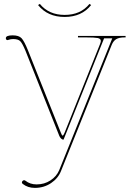

<svg xmlns="http://www.w3.org/2000/svg" viewBox="-20 -940 660 963"><path d="M304.2 -865.2Q384.3 -865.2 428.7 -920.4L437 -914.6Q389.6 -855 304.2 -855Q218.8 -855 170.9 -914.6L179.7 -920.4Q225.1 -865.2 304.2 -865.2ZM543 -747.6H502L298.8 -239.7Q292 -239.3 286.1 -245.4Q280.3 -251.5 277.3 -258.8L107.9 -685.1Q91.8 -723.6 81.1 -733.9Q70.3 -744.1 45.9 -744.1Q34.2 -744.1 22.5 -740.2Q19.5 -738.8 19 -738.8Q9.3 -738.8 9.3 -748.5Q9.3 -762.7 43.5 -762.7Q74.7 -762.7 88.1 -748.3Q101.6 -733.9 120.1 -688L285.2 -274.4Q290.5 -259.8 294.4 -259.8Q297.9 -259.8 304.2 -274.9L481.4 -718.3Q485.8 -729.5 485.8 -734.4Q485.8 -746.1 470 -749.3Q454.1 -752.4 411.1 -752.4H371.1V-759.8H609.9V-752.4H604.5Q578.1 -752.4 563.5 -743.9Q548.8 -735.4 540.5 -715.3L286.1 -82.5Q271.5 -45.4 235.8 -21.5Q200.2 2.4 154.8 2.4Q119.6 2.4 94.7 -17.1Q89.8 -20.5 89.8 -24.9Q89.8 -28.8 93.3 -32.5Q96.7 -36.1 100.6 -36.1Q104 -36.1 107.4 -33.7Q130.9 -15.1 163.6 -15.1Q202.6 -15.1 233.2 -35.2Q263.7 -55.2 276.9 -86.4Z"/></svg>

Font: ZnikomitNo25
Style: Regular
Weight: 100
Designer: gluk
Foundry: gluk
Version: Version 0.56